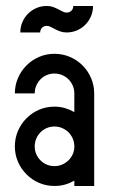

<svg xmlns="http://www.w3.org/2000/svg" viewBox="-20 -617 376 637"><path d="M160.6 -438.5Q188 -438.5 211.9 -428.2Q235.8 -418 253.9 -399.9Q272 -381.8 282.2 -357.9Q292.5 -334 292.5 -307.1V0H226.6V-17.6Q211.9 -9.3 195.6 -4.6Q179.2 0 160.6 0Q133.3 0 109.6 -10.3Q85.9 -20.5 67.9 -38.6Q49.8 -56.6 39.6 -80.3Q29.3 -104 29.3 -131.3Q29.3 -158.7 39.6 -182.6Q49.8 -206.5 67.9 -224.6Q85.9 -242.7 109.6 -252.9Q133.3 -263.2 160.6 -263.2Q179.2 -263.2 195.6 -258.3Q211.9 -253.4 226.6 -245.1V-307.1Q226.6 -320.8 221.4 -332.8Q216.3 -344.7 207.3 -353.8Q198.2 -362.8 186.3 -367.9Q174.3 -373 160.6 -373Q147 -373 135 -367.9Q123 -362.8 114.3 -353.8Q105.5 -344.7 100.3 -332.8Q95.2 -320.8 95.2 -307.1H29.3Q29.3 -334 39.6 -357.9Q49.8 -381.8 67.9 -399.9Q85.9 -418 109.6 -428.2Q133.3 -438.5 160.6 -438.5ZM160.6 -197.3Q147 -197.3 135 -192.1Q123 -187 114.3 -178Q105.5 -168.9 100.3 -157Q95.2 -145 95.2 -131.3Q95.2 -117.7 100.3 -105.7Q105.5 -93.8 114.3 -85Q123 -76.2 135 -71Q147 -65.9 160.6 -65.9Q173.8 -65.9 185.5 -70.8Q197.3 -75.7 206.3 -84.2Q215.3 -92.8 220.7 -104Q226.1 -115.2 226.6 -128.4V-131.3Q226.6 -145 221.4 -157Q216.3 -168.9 207.3 -178Q198.2 -187 186.3 -192.1Q174.3 -197.3 160.6 -197.3ZM288.6 -597.2Q288.6 -578.6 281.7 -562.7Q274.9 -546.9 262.9 -534.9Q251 -522.9 235.1 -516.1Q219.2 -509.3 201.2 -509.3Q189.5 -509.3 179.9 -512.7Q170.4 -516.1 162.6 -520.3Q154.8 -524.4 148.2 -527.8Q141.6 -531.2 135.3 -531.2Q125.5 -531.2 119.4 -524.9Q113.3 -518.6 113.3 -509.3H47.4Q47.4 -527.3 54.2 -543.5Q61 -559.6 73 -571.5Q85 -583.5 100.8 -590.3Q116.7 -597.2 135.3 -597.2Q147 -597.2 156.2 -593.8Q165.5 -590.3 173.3 -586.2Q181.2 -582 188 -578.6Q194.8 -575.2 201.2 -575.2Q210.4 -575.2 216.8 -581.3Q223.1 -587.4 223.1 -597.2Z"/></svg>

Font: Aeronef
Style: Regular
Weight: 400
Designer: Peter Wiegel - CAT-Fonts Germany
Foundry: CAT-Fonts, Peter Wiegel
Version: Version 0.002